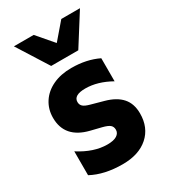

<svg xmlns="http://www.w3.org/2000/svg" viewBox="-203 -916 899 1024"><g transform="rotate(-30 246.5 -403.5)"><path d="M53 -28V-175Q142 -118 225 -118Q264 -118 283.5 -130.5Q303 -143 303 -164Q303 -183 290.5 -193.5Q278 -204 246 -212L181 -228Q44 -262 44 -386Q44 -439 71 -480.5Q98 -522 147 -545Q196 -568 261 -568Q354 -568 426 -533V-391Q346 -436 271 -436Q199 -436 199 -394Q199 -377 210.5 -366.5Q222 -356 252 -348L328 -327Q393 -309 425.5 -272Q458 -235 458 -175Q458 -88 400.5 -37Q343 14 243 14Q131 14 53 -28ZM54 -821H176L261 -722L346 -821H461L341 -631H174Z"/></g></svg>

Font: Application
Style: Bold
Weight: 700
Designer: Wei Huang
Foundry: Wei Huang
Version: Version 0.012